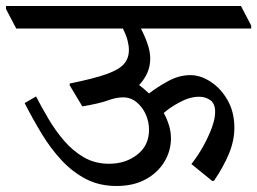

<svg xmlns="http://www.w3.org/2000/svg" viewBox="-48 -640 856 639"><path d="M340 -21Q283 -21 238.5 -44Q194 -67 157.5 -106Q121 -145 91 -194.5Q61 -244 34 -297L72 -319Q90 -284 113 -245Q136 -206 165 -172Q194 -138 231 -116.5Q268 -95 315 -95Q370 -95 409 -125.5Q448 -156 448 -208Q448 -235 437 -259.5Q426 -284 406.5 -300Q387 -316 361 -316Q339 -316 310 -305.5Q281 -295 226 -286L184 -356V-362Q263 -378 305.5 -393Q348 -408 364.5 -427Q381 -446 381 -474Q381 -488 376.5 -505.5Q372 -523 361 -545H6L-28 -610V-620H754L788 -555V-545H421Q434 -520 443 -494Q452 -468 452 -445Q452 -419 442 -397Q432 -375 415 -357Q432 -344 448 -329Q475 -350 511.5 -370Q548 -390 586 -390Q619 -390 653 -368Q687 -346 709.5 -306.5Q732 -267 732 -215Q732 -172 714 -128.5Q696 -85 664 -38H658L589 -94Q611 -122 628.5 -153.5Q646 -185 657 -215Q668 -245 668 -267Q668 -296 651.5 -307Q635 -318 615 -318Q584 -318 550.5 -300Q517 -282 497 -264Q508 -244 514.5 -222.5Q521 -201 521 -180Q521 -138 499 -101.5Q477 -65 436.5 -43Q396 -21 340 -21Z"/></svg>

Font: Tiro Devanagari Sanskrit
Style: Regular
Weight: 400
Designer: Devanagari: John Hudson & Fiona Ross. Latin: John Hudson.
Foundry: Tiro Typeworks Ltd.
Version: Version 1.52